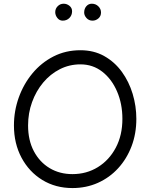

<svg xmlns="http://www.w3.org/2000/svg" viewBox="-20 -958 785 1008"><path d="M360.4 29.3Q271.5 29.3 202.1 -13.2Q132.8 -55.7 93 -130.1Q53.2 -204.6 53.2 -299.3Q53.2 -375.5 78.6 -446.3Q104 -517.1 150.4 -573Q196.8 -628.9 260.7 -661.6Q324.7 -694.3 402.3 -694.3Q472.7 -694.3 527.3 -663.6Q582 -632.8 619.6 -581.1Q657.2 -529.3 676.5 -465.1Q695.8 -400.9 695.8 -334Q695.8 -256.3 670.7 -190.2Q645.5 -124 600.3 -74.7Q555.2 -25.4 493.9 2Q432.6 29.3 360.4 29.3ZM360.4 -43.9Q434.6 -43.9 493.9 -80.6Q553.2 -117.2 587.9 -182.6Q622.6 -248 622.6 -334Q622.6 -412.6 594.7 -477.5Q566.9 -542.5 517.3 -581.3Q467.8 -620.1 402.3 -620.1Q344.2 -620.1 294.2 -594.7Q244.1 -569.3 206.8 -524.7Q169.4 -480 148.4 -422.1Q127.4 -364.3 127.4 -299.3Q127.4 -221.7 157.7 -164.3Q188 -106.9 240.5 -75.4Q293 -43.9 360.4 -43.9ZM510.3 -892.6Q510.3 -873 496.6 -861.3Q482.9 -849.6 465.8 -849.6Q446.3 -849.6 434.1 -863.3Q421.9 -877 421.9 -892.1Q421.9 -912.1 433.3 -925.3Q444.8 -938.5 461.9 -938.5Q482.4 -938.5 496.3 -924.8Q510.3 -911.1 510.3 -892.6ZM358.4 -898.9Q358.4 -877.9 344.5 -863.8Q330.6 -849.6 309.1 -849.6Q292 -849.6 281 -863.8Q270 -877.9 270 -894Q270 -912.6 283 -925.5Q295.9 -938.5 314 -938.5Q331.1 -938.5 344.7 -927.5Q358.4 -916.5 358.4 -898.9Z"/></svg>

Font: Mikhak-FD Regular
Style: FD-Regular
Weight: 400
Designer: Amin Abedi
Version: Version 3.2